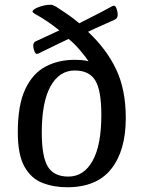

<svg xmlns="http://www.w3.org/2000/svg" viewBox="-20 -776 602 809"><path d="M263 13Q206 13 158.5 -5.5Q111 -24 83 -74Q55 -124 55 -219Q55 -334 86.5 -400.5Q118 -467 172 -495.5Q226 -524 295 -524Q306 -524 322 -523Q338 -522 353 -518Q342 -535 317.5 -564Q293 -593 269 -612Q250 -603 228 -592.5Q206 -582 187 -572.5Q168 -563 157 -558Q142 -549 135 -549Q129 -549 124.5 -561.5Q120 -574 120 -583Q120 -588 122.5 -594Q125 -600 133 -603Q152 -612 179.5 -624.5Q207 -637 230 -648Q208 -666 181 -684.5Q154 -703 128 -717Q117 -724 117 -727Q117 -736 142.5 -746Q168 -756 195 -756Q202 -756 216 -748Q233 -737 260.5 -718.5Q288 -700 314 -678Q330 -686 356.5 -699.5Q383 -713 406.5 -725Q430 -737 438 -742Q455 -752 460 -752Q467 -752 471.5 -738.5Q476 -725 476 -714Q476 -708 473.5 -702.5Q471 -697 463 -693Q442 -683 408.5 -668.5Q375 -654 351 -642Q429 -569 469.5 -483.5Q510 -398 510 -279Q510 -142 449 -64.5Q388 13 263 13ZM268 -32Q333 -32 370 -98Q407 -164 407 -292Q407 -395 381.5 -437Q356 -479 295 -479Q230 -479 193 -412.5Q156 -346 156 -218Q156 -116 181.5 -74Q207 -32 268 -32Z"/></svg>

Font: BriemHand
Style: Regular
Weight: 400
Designer: Gunnlaugur SE Briem, Eben Sorkin
Foundry: Sorkin Type
Version: Version 1.001; ttfautohint (v1.8.4.7-5d5b)